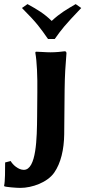

<svg xmlns="http://www.w3.org/2000/svg" viewBox="-55 -684 425 936"><path d="M127 -235 126 -116C125 -12 123 144 61 144C34 144 7 119 -3 101L-30 108C-30 141 -30 203 -35 221L-34 224C-27 228 26 232 44 232C102 232 176 205 209 158C242 111 257 44 258 -29L260 -246C261 -321 264 -363 269 -424C269 -431 266 -434 260 -434C246 -432 219 -429 191 -429C165 -429 139 -432 120 -432L117 -428C125 -385 128 -311 127 -235ZM52 -645C126 -571 141 -548 179 -494H212C246 -542 259 -559 341 -645L314 -664C270 -638 239 -621 197 -582C159 -619 126 -638 79 -664Z"/></svg>

Font: Libertinus Sans
Style: Bold
Weight: 700
Designer: Philipp H. Poll, Khaled Hosny
Foundry: Caleb Maclennan
Version: Version 7.050;RELEASE